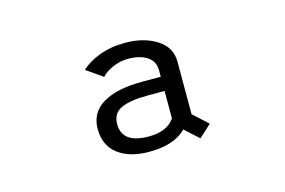

<svg xmlns="http://www.w3.org/2000/svg" viewBox="-49 -800 667 450"><g transform="rotate(-15 285.0 -575.0)"><path d="M390.5 -444 357 -474.5Q328 -444.5 266.5 -444.5Q219.5 -444.5 191.5 -465.8Q163.5 -487 163.5 -527.5Q163.5 -567 197.2 -587.2Q231 -607.5 292.5 -607.5H338V-623Q338 -645.5 320.2 -656.8Q302.5 -668 275 -668Q255 -668 237 -660Q219 -652 210 -641.5L170.5 -669Q185.5 -684 213.5 -695Q241.5 -706 278 -706Q323 -706 354 -686.2Q385 -666.5 385 -631.5V-504L420.5 -471.5ZM275 -479.5Q320 -479.5 338 -506.5V-573H296.5Q254 -573 232.2 -562.8Q210.5 -552.5 210.5 -526.5Q210.5 -479.5 275 -479.5Z"/></g></svg>

Font: League Mono Narrow Light
Style: Regular
Weight: 300
Width: 3
Designer: Tyler Finck
Foundry: The League of Moveable Type / Tyler Finck
Version: Version 2.210